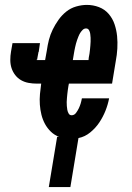

<svg xmlns="http://www.w3.org/2000/svg" viewBox="-20 -558 540 783"><path d="M179 205 213 0H221Q202 -7 187.5 -21Q173 -35 163.5 -52.5Q154 -70 149 -90Q144 -110 142.5 -131.5Q141 -153 143 -174.5Q145 -196 148 -217H130Q113 -217 96.5 -220Q80 -223 66 -231Q52 -239 42 -252Q32 -265 27 -280.5Q22 -296 22 -313.5Q22 -331 25 -348L31 -382H143L138 -347Q138 -347 138 -347Q138 -347 138 -347Q138 -347 138 -346.5Q138 -346 137 -346Q136 -339 134.5 -332.5Q133 -326 132 -319Q132 -319 132 -318Q132 -317 132 -317Q132 -315 130.5 -315Q129 -315 129 -314Q129 -314 129.5 -313.5Q130 -313 130 -313H164L171 -352Q174 -374 179.5 -395.5Q185 -417 195 -437.5Q205 -458 218.5 -477Q232 -496 250 -510.5Q268 -525 290.5 -531.5Q313 -538 334 -538Q360 -538 383.5 -529Q407 -520 423 -501.5Q439 -483 447 -459.5Q455 -436 457.5 -411Q460 -386 458.5 -360Q457 -334 452 -308L437 -217H261L259 -207Q258 -199 256.5 -190.5Q255 -182 254.5 -174Q254 -166 253 -158Q252 -150 252 -142Q252 -134 252.5 -126Q253 -118 254.5 -110Q256 -102 260 -95Q264 -88 272 -88Q283 -88 290 -97.5Q297 -107 301.5 -116.5Q306 -126 309 -136Q312 -146 314 -157H425Q420 -131 410 -106Q400 -81 385 -58.5Q370 -36 348 -18Q326 0 300 5L267 205ZM277 -313H341L342 -323Q344 -331 345 -339.5Q346 -348 347 -356Q348 -364 348.5 -372Q349 -380 349.5 -388Q350 -396 349.5 -404Q349 -412 348 -420Q347 -428 343 -435Q339 -442 331 -442Q323 -442 317 -436Q311 -430 307 -423.5Q303 -417 300 -409.5Q297 -402 294.5 -395Q292 -388 290 -380.5Q288 -373 286.5 -366Q285 -359 283.5 -351.5Q282 -344 281 -337Z"/></svg>

Font: Iosevka Curly Oblique
Style: Bold
Weight: 700
Italic angle: -9°
Monospace: yes
Designer: Belleve Invis
Foundry: Belleve Invis
Version: Version 11.1.0; ttfautohint (v1.8.3)